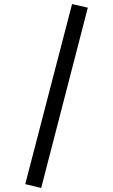

<svg xmlns="http://www.w3.org/2000/svg" viewBox="-20 -827 560 951"><path d="M337 -807 415 -789 184 104 105 85Z"/></svg>

Font: Fira Sans
Style: Regular
Weight: 400
Designer: Carrois Corporate & Edenspiekermann AG
Foundry: Carrois Corporate GbR & Edenspiekermann AG
Version: Version 4.106;PS 004.106;hotconv 1.0.70;makeotf.lib2.5.58329